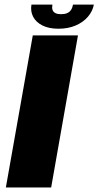

<svg xmlns="http://www.w3.org/2000/svg" viewBox="-20 -832 436 852"><path d="M6 0H207L326 -675H125.5ZM239.5 -704.5Q282.5 -704.5 316 -719Q349.5 -733.5 370.2 -757.8Q391 -782 396.5 -811.5H304Q301.5 -797.5 295.2 -788Q289 -778.5 278 -773.8Q267 -769 250.5 -769Q235.5 -769 226 -773.8Q216.5 -778.5 213.2 -787.8Q210 -797 212.5 -811.5H119.5Q114.5 -782 127 -757.8Q139.5 -733.5 168.2 -719Q197 -704.5 239.5 -704.5Z"/></svg>

Font: Anybody UltraCondensed Thin ExtraBold
Style: Italic
Weight: 800
Italic angle: -10°
Version: Version 1.111